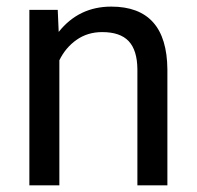

<svg xmlns="http://www.w3.org/2000/svg" viewBox="-20 -558 592 578"><path d="M153.8 -528.3 156.7 -461.9Q217.3 -538.1 314.9 -538.1Q482.4 -538.1 483.9 -349.1V0H393.6V-349.6Q393.1 -406.7 367.4 -434.1Q341.8 -461.4 287.6 -461.4Q243.7 -461.4 210.4 -438Q177.2 -414.6 158.7 -376.5V0H68.4V-528.3Z"/></svg>

Font: Vazir FD
Style: Regular-FD
Weight: 400
Designer: Saber Rastikerdar
Foundry: Saber Rastikerdar
Version: Version 30.0.0